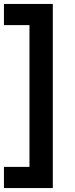

<svg xmlns="http://www.w3.org/2000/svg" viewBox="-24 -810 380 971"><path d="M243 141H-4V34H125V-683H-4V-790H243Z"/></svg>

Font: Karla
Style: Bold
Weight: 700
Designer: Jonathan Pinhorn
Version: Version 2.004; ttfautohint (v1.8.4.7-5d5b);gftools[0.9.33]